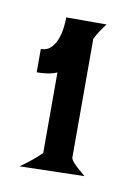

<svg xmlns="http://www.w3.org/2000/svg" viewBox="-47 -716 241 353"><g transform="rotate(10 73.5 -539.5)"><path d="M51.3 -579.6Q42.5 -575.7 32.7 -574.5Q22.9 -573.2 13.7 -573.2V-616.7Q24.9 -616.7 32 -623.5Q39.1 -630.4 43 -640.6Q46.9 -650.9 48.3 -662.1Q49.8 -673.3 49.8 -682.1H125Q119.6 -675.3 114.5 -667.5Q109.4 -659.7 105.5 -651.9V-429.2Q106.9 -425.3 110.4 -421.4Q113.8 -417.5 117.9 -413.8Q122.1 -410.2 126.2 -406.7Q130.4 -403.3 133.3 -400.4L12.7 -397.5Q22.5 -404.3 32.5 -412.4Q42.5 -420.4 51.3 -429.2Z"/></g></svg>

Font: XAYAX
Style: Regular
Weight: 400
Designer: Peter Wiegel
Foundry: Peter Wiegel
Version: Version 1.000 2009 initial release